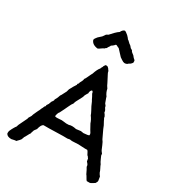

<svg xmlns="http://www.w3.org/2000/svg" viewBox="-208 -1003 1031 1131"><g transform="rotate(30 307.5 -437.0)"><path d="M443 -755V-742Q432 -727 423 -725Q415 -714 398 -714Q389 -715 377 -723.5Q365 -732 363 -733Q357 -740 344 -753.5Q331 -767 325 -774Q321 -775 318 -776.5Q315 -778 311.5 -780Q308 -782 305 -783Q299 -783 294 -775Q288 -769 278 -763Q277 -758 271.5 -751.5Q266 -745 265 -739Q259 -737 254 -730Q247 -728 236 -719.5Q225 -711 218 -709Q179 -714 171 -742Q172 -747 174.5 -751Q177 -755 180.5 -759Q184 -763 186 -766Q190 -769 196.5 -775.5Q203 -782 207 -785Q209 -788 214 -794.5Q219 -801 221 -805Q223 -806 227 -808.5Q231 -811 234 -812L257 -837Q273 -853 283 -859Q292 -878 306 -881Q314 -879 330 -865Q343 -852 347 -845Q352 -843 358.5 -836Q365 -829 368 -827Q378 -822 387 -809Q391 -806 399 -802Q401 -797 404 -793.5Q407 -790 413 -786Q419 -782 421 -780Q432 -765 440 -760Q440 -759 441.5 -757.5Q443 -756 443 -755ZM429 -438 431 -430Q432 -428 434.5 -424.5Q437 -421 438.5 -418Q440 -415 441 -411Q442 -407 442 -403Q450 -394 455 -383Q456 -381 456 -378.5Q456 -376 456 -375Q461 -367 464 -359Q479 -334 485 -315Q490 -306 498 -287.5Q506 -269 511 -260Q519 -251 527.5 -230Q536 -209 538 -205Q540 -200 545 -193.5Q550 -187 551 -186Q552 -184 552 -178Q552 -172 554 -170Q556 -166 560 -156.5Q564 -147 568 -139.5Q572 -132 576 -127Q578 -120 585.5 -106Q593 -92 595 -83Q599 -74 608 -63Q608 -58 610 -49Q612 -40 612 -38Q613 -32 609 -25.5Q605 -19 604 -17Q602 -16 590 -8.5Q578 -1 574.5 -1Q571 -1 554 -1Q549 -6 542.5 -18Q536 -30 532 -34Q518 -64 513 -71Q511 -73 511 -78Q511 -83 510 -85Q505 -94 497 -102Q497 -105 495.5 -110.5Q494 -116 494 -120Q493 -121 491.5 -123Q490 -125 488.5 -127.5Q487 -130 486 -131L481 -135Q470 -159 464 -162Q452 -161 431.5 -162.5Q411 -164 403 -164Q396 -164 384 -163Q372 -162 363 -162Q354 -162 346 -164Q331 -161 330 -161Q305 -162 263 -160.5Q221 -159 207 -159H169Q155 -154 147 -120L135 -104Q134 -99 131 -92Q128 -85 128 -80Q123 -74 116 -60Q109 -46 105 -41Q104 -39 102 -32Q100 -25 98 -22Q96 -18 76 2Q70 1 59 4Q48 7 45 7Q18 7 9 -9Q8 -17 9 -23Q10 -29 14 -36.5Q18 -44 18 -45Q19 -47 25 -57.5Q31 -68 35 -72Q37 -83 51 -110L68 -145Q68 -150 70.5 -154.5Q73 -159 76.5 -164Q80 -169 81 -172Q82 -174 83 -179Q84 -184 86 -187Q87 -189 89 -193Q91 -197 92 -200Q95 -208 100 -217Q103 -221 106.5 -230.5Q110 -240 113 -244L119 -258Q120 -259 122 -260.5Q124 -262 124 -263Q124 -264 124 -267Q124 -270 125 -271Q126 -273 129 -277Q132 -281 133 -283Q134 -286 136.5 -293Q139 -300 141 -304L146 -310Q151 -317 150 -323Q162 -343 166 -359Q171 -365 177.5 -379Q184 -393 188 -399Q188 -402 190.5 -408Q193 -414 193 -417Q196 -421 200 -429.5Q204 -438 206 -441Q208 -445 213 -452Q218 -459 220 -463Q220 -464 220 -467Q220 -470 221 -471Q222 -472 224 -473.5Q226 -475 226 -476L228 -484Q229 -486 232.5 -492Q236 -498 238 -504Q240 -510 240 -515Q244 -519 248.5 -528.5Q253 -538 254 -540Q264 -562 267 -566Q278 -601 292 -616Q292 -620 296 -625.5Q300 -631 300 -635Q301 -636 303 -640Q305 -644 307 -646.5Q309 -649 313 -649Q317 -649 320.5 -648Q324 -647 327 -643.5Q330 -640 331.5 -639Q333 -638 336 -632L340 -627Q341 -621 343 -615.5Q345 -610 349 -603.5Q353 -597 354 -594Q357 -588 362 -578.5Q367 -569 370 -563Q376 -548 387 -533Q391 -510 406 -490Q407 -484 411.5 -473Q416 -462 418 -455Q419 -451 423.5 -446.5Q428 -442 429 -438ZM433 -243V-250Q431 -256 431 -257Q425 -265 403 -306Q396 -328 381 -348Q378 -358 369 -374.5Q360 -391 357 -397L346 -422Q345 -423 340 -432.5Q335 -442 333 -447Q331 -449 328.5 -455Q326 -461 324 -463Q322 -478 314 -479Q303 -472 303 -452Q300 -450 296.5 -442.5Q293 -435 291 -433Q288 -418 274.5 -395.5Q261 -373 258 -358Q250 -349 240 -326.5Q230 -304 228 -301L213 -271Q205 -264 201 -239Q208 -236 215.5 -236Q223 -236 232.5 -237Q242 -238 247 -238Q252 -238 263 -236.5Q274 -235 279.5 -234.5Q285 -234 297 -235Q315 -242 346 -235L377 -239Q381 -239 387 -237.5Q393 -236 395 -236Q428 -238 433 -243Z"/></g></svg>

Font: FuturaRenner
Style: Regular
Weight: 400
Designer: BSozoo
Foundry: BSozoo
Version: Version 1.001;PS 001.001;hotconv 1.0.70;makeotf.lib2.5.58329